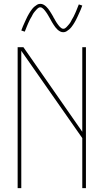

<svg xmlns="http://www.w3.org/2000/svg" viewBox="-20 -981 540 1001"><path d="M72 0V-735H102L409 -294V-735H428V0H409V-261L91 -716V0ZM310 -813Q301 -813 293.5 -817Q286 -821 280 -826.5Q274 -832 269 -838.5Q264 -845 259.5 -852Q255 -859 250.5 -866.5Q246 -874 242 -882Q239 -887 236.5 -891.5Q234 -896 231 -901Q228 -906 225.5 -910Q223 -914 220 -918Q217 -922 214 -926Q211 -930 207.5 -933.5Q204 -937 199.5 -940Q195 -943 190 -943Q185 -943 181 -940.5Q177 -938 174 -935Q171 -932 168 -928.5Q165 -925 161 -920.5Q157 -916 155.5 -913.5Q154 -911 152 -908Q150 -905 148.5 -901.5Q147 -898 145 -894.5Q143 -891 140.5 -887Q138 -883 136 -879Q134 -875 132 -870.5Q130 -866 127.5 -861Q125 -856 123 -850.5Q121 -845 118.5 -839.5Q116 -834 114 -828Q112 -822 109 -816L91 -822Q95 -834 99.5 -844Q104 -854 108 -863Q112 -872 116 -880.5Q120 -889 123.5 -896Q127 -903 131 -909.5Q135 -916 138.5 -921.5Q142 -927 147.5 -934Q153 -941 159.5 -946.5Q166 -952 173.5 -956.5Q181 -961 190 -961Q199 -961 206.5 -957Q214 -953 220 -947.5Q226 -942 231 -935.5Q236 -929 240.5 -922Q245 -915 249.5 -907.5Q254 -900 258 -893V-892Q261 -888 263.5 -883Q266 -878 269 -873Q272 -868 274.5 -864Q277 -860 280 -856Q283 -852 286 -848Q289 -844 292.5 -840.5Q296 -837 300.5 -834Q305 -831 310 -831Q315 -831 319 -833.5Q323 -836 326 -839Q329 -842 332 -845.5Q335 -849 339 -853.5Q343 -858 344.5 -860.5Q346 -863 348 -866Q350 -869 351.5 -872.5Q353 -876 355 -879.5Q357 -883 359.5 -887Q362 -891 364 -895Q366 -899 368 -903.5Q370 -908 372.5 -913Q375 -918 377 -923.5Q379 -929 381.5 -934.5Q384 -940 386 -946Q388 -952 391 -958L409 -952Q405 -940 400.5 -930Q396 -920 392 -911Q388 -902 384 -893.5Q380 -885 376.5 -878Q373 -871 369 -864.5Q365 -858 361.5 -852.5Q358 -847 352.5 -840Q347 -833 340.5 -827.5Q334 -822 326.5 -817.5Q319 -813 310 -813Z"/></svg>

Font: iosevka_custom_sans_ss08 Thin
Style: Regular
Weight: 100
Designer: Belleve Invis
Foundry: Belleve Invis
Version: Version 10.3.0; ttfautohint (v1.8.3)